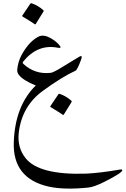

<svg xmlns="http://www.w3.org/2000/svg" viewBox="-20 -681 765 1170"><path d="M217 -459Q247 -472 288 -449Q309 -437 323.5 -424.5Q338 -412 346 -400Q356 -386 333 -390Q209 -415 120 -304Q116 -298 123 -291Q193 -227 287 -237Q301 -238 334 -257Q393 -293 426 -313Q459 -333 466 -337Q484 -346 475 -320Q452 -256 440 -250Q400 -232 350.5 -201.5Q301 -171 242 -128Q112 -34 94 131Q85 219 136 283Q219 387 507 377Q546 375 597.5 369Q649 363 712 352Q724 350 725 355Q730 370 616 427Q552 459 518 462Q371 477 276 456Q56 406 64 185Q72 -37 198 -160Q119 -192 94 -226Q84 -239 85 -257Q90 -305 110 -343Q156 -429 217 -459ZM165 -659Q167 -662 173 -661Q213 -647 244 -619Q248 -615 245 -611L198 -535Q195 -530 188 -536Q184 -539 167 -550Q150 -561 118 -580Q113 -583 116 -586ZM336 -107Q338 -110 344 -109Q384 -95 415 -67Q419 -63 416 -59L369 17Q366 22 359 16Q355 13 338 2Q321 -9 289 -28Q284 -31 287 -34Z"/></svg>

Font: Amiri
Style: Regular
Weight: 400
Designer: Khaled Hosny
Version: Version 0.114